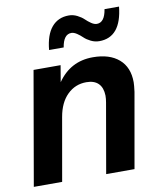

<svg xmlns="http://www.w3.org/2000/svg" viewBox="-82 -795 717 860"><g transform="rotate(-10 276.0 -364.5)"><path d="M460 0H331.1L386.2 -315.9Q389.2 -332.5 389.2 -347.2Q388.2 -383.3 369.4 -402.1Q350.6 -420.9 314.9 -420.9Q264.2 -420.9 228.3 -385.7Q192.4 -350.6 181.2 -286.1L130.9 0H2L91.8 -516.1H214.8L202.1 -440.9Q260.7 -525.9 362.8 -525.9Q438.5 -525.9 481.2 -489Q523.9 -452.1 523.9 -383.8Q523.9 -371.1 520 -340.8ZM404.8 -591.8Q384.8 -591.8 366.5 -600.8Q348.1 -609.9 336.9 -620.8Q325.7 -631.8 312 -640.9Q298.3 -649.9 287.1 -649.9Q251.5 -649.9 242.2 -591.8H175.8Q182.1 -660.2 211.4 -694.6Q240.7 -729 289.1 -729Q309.1 -729 327.4 -719.7Q345.7 -710.4 356.9 -699.5Q368.2 -688.5 381.8 -679.2Q395.5 -669.9 407.2 -669.9Q442.9 -669.9 452.1 -729H518.1Q503.9 -591.8 404.8 -591.8Z"/></g></svg>

Font: Creato Display
Style: Bold Italic
Weight: 700
Italic angle: -10°
Version: Version 1.000